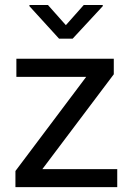

<svg xmlns="http://www.w3.org/2000/svg" viewBox="-20 -770 536 790"><path d="M462.4 -74.2V0H43.5V-66.4L334.5 -453.6H47.4V-528.3H448.2V-464.4L154.3 -74.2ZM177.2 -749.5 251 -666.5 324.7 -749.5H402.8V-744.6L278.8 -610.8H223.1L101.1 -744.6V-749.5Z"/></svg>

Font: Vazirmatn RD
Style: Regular
Weight: 400
Designer: Saber Rastikerdar
Foundry: Saber Rastikerdar
Version: Version 32.102